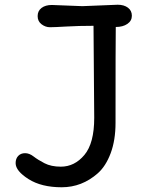

<svg xmlns="http://www.w3.org/2000/svg" viewBox="-20 -776 633 811"><path d="M328 -750 477 -756Q504 -756 520.5 -743.5Q537 -731 537 -709.5Q537 -688 518 -675Q499 -662 469 -662Q468 -600 468 -257Q468 -184 447.5 -129Q427 -74 393 -44Q326 15 240.5 15Q155 15 100.5 -19.5Q46 -54 46 -87Q46 -106 57 -117.5Q68 -129 86 -129Q104 -129 122 -115Q140 -101 168 -86.5Q196 -72 237 -72Q295 -72 336.5 -121.5Q378 -171 378 -278L375 -667Q312 -667 261 -664Q210 -661 191 -661Q172 -661 155.5 -673.5Q139 -686 139 -708Q139 -730 155.5 -742.5Q172 -755 199 -755Z"/></svg>

Font: Delius Unicase
Style: Regular
Weight: 400
Designer: Natalia Raices
Foundry: Natalia Raices
Version: Version 1.002